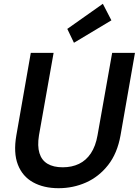

<svg xmlns="http://www.w3.org/2000/svg" viewBox="-20 -978 730 1010"><path d="M288 12Q210 12 154 -19Q98 -50 74 -112Q50 -174 66 -266L142 -700H262L185 -266Q176 -210 187.5 -172.5Q199 -135 230 -116.5Q261 -98 310 -98Q358 -98 395.5 -116Q433 -134 458 -171.5Q483 -209 493 -266L570 -700H690L614 -266Q597 -171 548.5 -109.5Q500 -48 432.5 -18Q365 12 288 12ZM369 -753 334 -826 521 -958 566 -871Z"/></svg>

Font: DM Sans 11pt SemiBold
Style: Italic
Weight: 600
Italic angle: -10°
Version: Version 4.004;gftools[0.9.30]